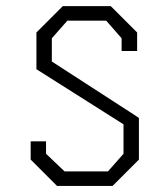

<svg xmlns="http://www.w3.org/2000/svg" viewBox="-20 -613 540 633"><path d="M380.9 -486.8 330.1 -544.9H202.1L150.9 -486.8V-410.2L421.9 -234.9L438 -224.1V-86.9L351.1 0H168L81.1 -86.9V-147H131.8V-106L192.9 -47.9H335.9L387.2 -106V-203.1L100.1 -384.8V-505.9L187 -592.8H345.2L432.1 -505.9V-444.8H380.9Z"/></svg>

Font: Steps Mono
Style: Regular
Weight: 400
Width: 3
Version: Version 1.000;PS 001.000;hotconv 1.0.70;makeotf.lib2.5.58329